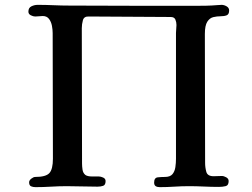

<svg xmlns="http://www.w3.org/2000/svg" viewBox="-20 -774 1040 791"><path d="M924 -731Q924 -715 914 -711Q904 -707 889 -707Q874 -707 859 -703.5Q844 -700 834 -684.5Q824 -669 824 -634Q824 -501 824.5 -368.5Q825 -236 825 -103Q825 -84 830 -66Q835 -48 860 -48Q868 -48 877 -48.5Q886 -49 894 -49Q902 -49 912 -43.5Q922 -38 922 -28Q922 -10 909 -7Q896 -4 882 -4Q851 -4 820 -5.5Q789 -7 758 -7Q728 -7 698 -5Q668 -3 638 -3Q628 -3 621.5 -7Q615 -11 615 -22Q615 -42 630.5 -43.5Q646 -45 659 -45Q681 -45 690.5 -56.5Q700 -68 702.5 -85.5Q705 -103 705 -120V-638Q705 -646 706 -654.5Q707 -663 707 -671Q707 -683 702.5 -693.5Q698 -704 683 -704L346 -706Q326 -707 321.5 -690.5Q317 -674 317 -658Q317 -519 317.5 -379.5Q318 -240 318 -100Q318 -89 320 -75Q322 -61 332 -53Q341 -47 359 -47Q377 -47 387 -47Q395 -47 405 -42.5Q415 -38 415 -28Q415 -12 405 -8.5Q395 -5 382 -5Q350 -5 318.5 -6Q287 -7 255 -7Q223 -7 190.5 -5Q158 -3 126 -3Q116 -3 108 -6.5Q100 -10 100 -23Q100 -31 109 -38Q118 -45 125 -45Q169 -45 183.5 -61Q198 -77 198 -120Q198 -249 197.5 -378.5Q197 -508 197 -638Q197 -651 194 -667.5Q191 -684 182 -696Q173 -708 156 -708Q149 -708 141 -707Q133 -706 125 -706Q117 -706 107 -711Q97 -716 97 -726Q97 -742 109.5 -748Q122 -754 135 -754Q168 -754 201 -752.5Q234 -751 267 -751Q348 -751 428.5 -750.5Q509 -750 590 -750H784Q807 -750 830 -750.5Q853 -751 876 -753Q881 -753 885 -753.5Q889 -754 893 -754Q903 -754 913.5 -748Q924 -742 924 -731Z"/></svg>

Font: Kaisei HarunoUmi
Style: Bold
Weight: 700
Designer: Font-Kai, 金井和夫
Foundry: KAZUO KANAI
Version: Version 5.003